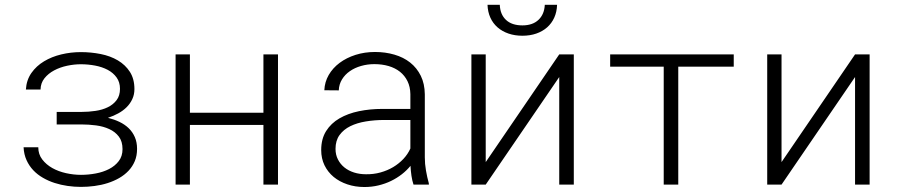

<svg xmlns="http://www.w3.org/2000/svg" viewBox="-20 -749 3641 779"><path d="M310.5 -294.9Q339.4 -294.9 367.4 -299.1Q395.5 -303.2 417.5 -314Q439.5 -324.7 453.1 -342.8Q466.8 -360.8 466.8 -388.7Q466.8 -415.5 453.1 -434.6Q439.5 -453.6 417 -465.6Q394.5 -477.5 366 -482.9Q337.4 -488.3 308.1 -488.3Q280.8 -488.3 252.2 -482.2Q223.6 -476.1 199.7 -463.4Q175.8 -450.7 160.4 -431.4Q145 -412.1 144.5 -385.7H85Q87.4 -424.3 107.4 -452.9Q127.4 -481.4 158.7 -500.2Q189.9 -519 228.8 -528.3Q267.6 -537.6 308.1 -537.6Q349.1 -537.6 388.4 -529.8Q427.7 -522 458.3 -503.9Q488.8 -485.8 507.1 -457.3Q525.4 -428.7 525.4 -387.7Q525.4 -365.2 516.8 -346.9Q508.3 -328.6 493.9 -314.2Q479.5 -299.8 460 -289.1Q440.4 -278.3 418 -271Q443.4 -264.6 464.8 -254.4Q486.3 -244.1 502.2 -228.8Q518.1 -213.4 527.1 -192.6Q536.1 -171.9 536.1 -145Q536.1 -117.2 526.9 -95.2Q517.6 -73.2 501.5 -56.2Q485.4 -39.1 463.6 -26.6Q441.9 -14.2 416.5 -6.1Q391.1 2 363.5 5.6Q335.9 9.3 308.6 9.3Q281.7 9.3 254.4 5.4Q227.1 1.5 201.9 -6.6Q176.8 -14.6 154.3 -27.6Q131.8 -40.5 115 -58.3Q98.1 -76.2 87.6 -99.4Q77.1 -122.6 75.7 -151.4H135.3Q135.3 -123 151.4 -102.1Q167.5 -81.1 192.4 -67.1Q217.3 -53.2 248 -46.4Q278.8 -39.6 308.6 -39.6Q338.4 -39.6 368.4 -45.2Q398.4 -50.8 422.6 -63.2Q446.8 -75.7 461.9 -95.5Q477.1 -115.2 477.1 -144Q477.1 -175.3 462.2 -194.8Q447.3 -214.4 423.3 -225.3Q399.4 -236.3 369.9 -240.2Q340.3 -244.1 310.5 -244.1H210V-294.9Z M1107.9 0H1048.8V-242.2H750.5V0H692.4V-528.3H750.5V-291.5H1048.8V-528.3H1107.9Z M1657.7 0Q1652.3 -16.1 1649.4 -35.9Q1646.5 -55.7 1645.5 -76.2Q1630.4 -57.6 1610.4 -42Q1590.3 -26.4 1566.7 -14.9Q1543 -3.4 1515.6 3.2Q1488.3 9.8 1458.5 9.8Q1421.4 9.8 1389.4 -1Q1357.4 -11.7 1333.7 -31.2Q1310.1 -50.8 1296.6 -78.4Q1283.2 -106 1283.2 -140.1Q1283.2 -185.5 1303.2 -217.3Q1323.2 -249 1357.4 -268.8Q1391.6 -288.6 1436.5 -297.9Q1481.4 -307.1 1530.8 -307.1H1645V-367.2Q1644.5 -397 1633.3 -419.7Q1622.1 -442.4 1602.8 -457.8Q1583.5 -473.1 1556.9 -481Q1530.3 -488.8 1499 -488.8Q1470.7 -488.8 1445.1 -481.4Q1419.4 -474.1 1399.7 -460.4Q1379.9 -446.8 1367.7 -427Q1355.5 -407.2 1354.5 -382.3L1295.9 -382.8Q1297.4 -416.5 1313.7 -444.8Q1330.1 -473.1 1357.9 -493.9Q1385.7 -514.6 1422.6 -526.4Q1459.5 -538.1 1501.5 -538.1Q1543.5 -538.1 1580.3 -527.3Q1617.2 -516.6 1644.3 -495.1Q1671.4 -473.6 1687.3 -441.4Q1703.1 -409.2 1703.6 -366.2V-110.4Q1703.6 -84 1708.3 -57.1Q1712.9 -30.3 1719.7 -5.9L1720.2 0ZM1464.8 -42Q1495.6 -41.5 1523.7 -49.3Q1551.8 -57.1 1575.2 -71Q1598.6 -85 1616.7 -104.2Q1634.8 -123.5 1645 -146.5V-262.2H1538.6Q1500 -262.2 1464.4 -256.3Q1428.7 -250.5 1401.4 -237.1Q1374 -223.6 1357.7 -201.2Q1341.3 -178.7 1341.3 -145Q1341.3 -121.1 1351.1 -102.1Q1360.8 -83 1377.4 -69.6Q1394 -56.2 1416.5 -49.1Q1439 -42 1464.8 -42Z M2249 -528.3H2308.1V0H2249V-436.5L1950.7 0H1892.6V-528.3H1950.7V-91.3ZM2240.2 -729.5Q2239.3 -700.7 2228.8 -677.5Q2218.3 -654.3 2199.7 -637.9Q2181.2 -621.6 2155.8 -612.8Q2130.4 -604 2099.6 -604Q2068.8 -604 2043.2 -612.8Q2017.6 -621.6 1998.8 -637.9Q1980 -654.3 1969.5 -677.5Q1959 -700.7 1958 -729.5H2007.8Q2009.3 -690.4 2033 -668.2Q2056.6 -646 2099.6 -646Q2141.1 -646 2164.8 -668.5Q2188.5 -690.9 2190.4 -729.5Z M2957 -478.5H2731.9V0H2672.9V-478.5H2455.6V-528.3H2957Z M3449.2 -528.3H3508.3V0H3449.2V-436.5L3150.9 0H3092.8V-528.3H3150.9V-91.3Z"/></svg>

Font: Roboto Mono Light
Style: Regular
Weight: 300
Designer: Google
Version: Version 2.000985; 2015; ttfautohint (v1.3)